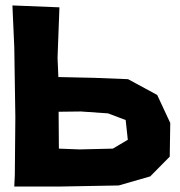

<svg xmlns="http://www.w3.org/2000/svg" viewBox="-20 -684 658 702"><path d="M25.4 -664.1 32.2 -511.7 36.1 -255.9 34.2 -44.9 32.2 -2H121.1H199.2L414.1 -5.9L529.3 -39.1L600.6 -111.3L602.5 -234.4L554.7 -336.9L448.2 -394.5L325.2 -399.4L193.4 -402.3L190.4 -472.7L197.3 -657.2ZM195.3 -140.6 194.3 -275.4 275.4 -276.4 375 -269.5 439.5 -245.1 447.3 -172.9 392.6 -140.6 270.5 -137.7Z"/></svg>

Font: MaokenAssortedSans-Lite
Style: Lite
Weight: 400
Version: Version 1.400